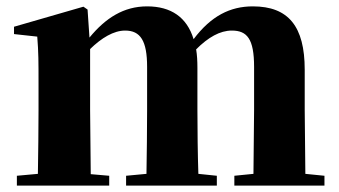

<svg xmlns="http://www.w3.org/2000/svg" viewBox="-20 -583 1065 603"><path d="M775 0H999V-31L939 -37L937 -238V-364C937 -500 886 -563 774 -563C703 -563 643 -533 588 -460C567 -529 517 -563 442 -563C369 -563 312 -527 261 -465L255 -553L242 -562L24 -499V-476L97 -468C101 -419 101 -387 101 -322V-238C101 -182 100 -96 99 -37L33 -31V0H323V-31L265 -36L263 -238V-429C299 -464 337 -487 373 -487C421 -487 442 -455 442 -373V-238C442 -180 441 -95 440 -37L376 -31V0H661V-31L603 -37C601 -94 600 -179 600 -238V-370C600 -391 599 -410 596 -428C634 -466 671 -487 708 -487C756 -487 778 -461 778 -373V-238L776 -37L716 -31V0Z"/></svg>

Font: GenKiMin2 TW H
Style: Regular
Weight: 900
Version: Version 2.100;PS 2.1;hotconv 16.6.51;makeotf.lib2.5.65220 DE